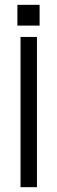

<svg xmlns="http://www.w3.org/2000/svg" viewBox="-20 -775 238 795"><path d="M65 -622H133V0H65ZM52 -669V-755H144V-669Z"/></svg>

Font: Teko Variable Light
Style: Regular
Weight: 300
Designer: Manushi Parikh, Jonny Pinhorn
Foundry: Indian Type Foundry
Version: Version 3.000